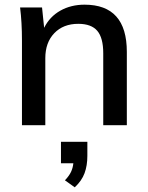

<svg xmlns="http://www.w3.org/2000/svg" viewBox="-20 -536 633 822"><path d="M523 -314V0H422V-308Q422 -374 396.5 -404Q371 -434 315 -434Q251 -434 212.5 -394Q174 -354 174 -287V0H74V-362Q74 -441 66 -504H160L169 -417Q193 -465 238.5 -490.5Q284 -516 342 -516Q523 -516 523 -314ZM354 71V131Q354 173 342 205.5Q330 238 300 266L258 236Q276 217 284 200Q292 183 294 163H241V71Z"/></svg>

Font: Muli SemiBold
Style: Regular
Weight: 600
Designer: Vernon Adams
Foundry: Vernon Adams
Version: Version 2.000